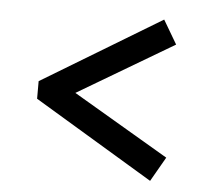

<svg xmlns="http://www.w3.org/2000/svg" viewBox="-42 -578 666 587"><g transform="rotate(5 291.0 -284.5)"><path d="M439 -37 73 -257V-311L439 -532L482 -459L188 -285L482 -112Z"/></g></svg>

Font: Literata SemiBold
Style: Regular
Weight: 600
Designer: Latin by Veronika Burian and Jose Scaglione. Greek by Irene Vlachou. Cyrillic by Vera Evstafieva.
Foundry: TypeTogether
Version: Version 3.103; ttfautohint (v1.8.4.7-5d5b);gftools[0.9.29]